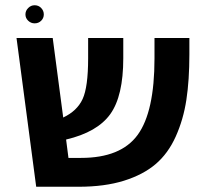

<svg xmlns="http://www.w3.org/2000/svg" viewBox="-20 -712 793 732"><path d="M112 -623Q98 -623 87.5 -633Q77 -643 77 -657Q77 -671 87.5 -681.5Q98 -692 112 -692Q127 -692 137 -681.5Q147 -671 147 -657Q147 -643 137 -633Q127 -623 112 -623ZM569 -567H702V-505Q702 -406 690.5 -331Q679 -256 650 -191.5Q621 -127 573.5 -86.5Q526 -46 452.5 -23Q379 0 280 0H118L43 -567H181L221 -264Q274 -289 295 -334.5Q316 -380 316 -490V-567H450V-490Q450 -346 400.5 -277Q351 -208 232 -180L241 -110H289Q441 -110 505 -198Q569 -286 569 -489Z"/></svg>

Font: FiraGO SemiBold
Style: Regular
Weight: 600
Designer: bBox Type
Foundry: bBox Type GmbH
Version: Version 1.001;PS 001.001;hotconv 1.0.88;makeotf.lib2.5.64775